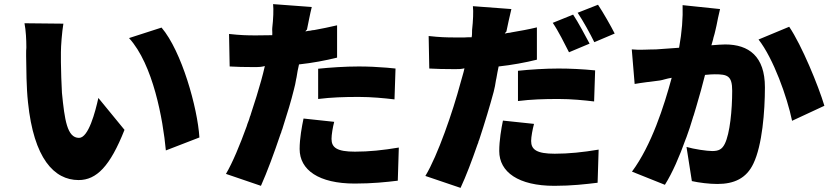

<svg xmlns="http://www.w3.org/2000/svg" viewBox="-20 -841 4040 933"><path d="M585 -210 458 -365C443 -297 410 -171 364 -171C306 -171 294 -259 281 -390C278 -440 277 -489 276 -539V-549V-563V-588C276 -617 281 -684 288 -726L99 -728C106 -693 108 -645 108 -615V-608C107 -600 107 -591 107 -581V-568C108 -504 108 -418 116 -344C144 -71 243 34 362 34C449 34 515 -33 585 -210ZM949 -173C940 -317 863 -592 765 -707L607 -656C724 -528 772 -261 786 -110L949 -173Z M1408 -405C1413 -422 1416 -439 1419 -456L1421 -465C1424 -486 1428 -507 1433 -528C1498 -535 1562 -547 1618 -561V-718C1581 -709 1544 -702 1507 -695L1497 -694L1488 -692C1484 -692 1481 -691 1478 -691L1468 -689C1467 -689 1465 -689 1464 -688C1466 -694 1471 -694 1472 -699C1477 -722 1487 -776 1495 -807L1307 -821C1310 -796 1308 -747 1303 -705C1302 -693 1304 -686 1303 -670C1274 -670 1250 -669 1223 -669C1180 -669 1147 -670 1093 -676L1096 -518C1129 -516 1167 -515 1215 -515H1226C1239 -515 1251 -516 1267 -520C1262 -496 1255 -472 1249 -449C1236 -402 1219 -347 1200 -290L1197 -280C1195 -276 1194 -273 1193 -269L1190 -259C1187 -252 1185 -245 1182 -238L1179 -228C1146 -137 1110 -50 1078 4L1248 62C1278 -5 1312 -97 1343 -189L1347 -199C1347 -201 1348 -202 1348 -204L1352 -214L1355 -224C1376 -289 1395 -352 1408 -405ZM1902 -508C1892 -509 1882 -510 1871 -511L1861 -512C1814 -516 1767 -518 1723 -518C1658 -518 1583 -513 1526 -507V-360C1591 -368 1651 -370 1723 -370C1785 -370 1847 -364 1897 -358L1902 -508ZM1913 37 1918 -124C1841 -111 1773 -104 1705 -104C1617 -104 1591 -124 1591 -166C1591 -186 1597 -223 1604 -249L1455 -265C1447 -227 1436 -168 1436 -117C1436 -15 1529 51 1704 51C1788 51 1856 44 1913 37Z M2967 -678C2950 -712 2912 -779 2886 -818L2787 -779C2814 -739 2848 -677 2868 -636L2967 -678ZM2379 -395C2384 -413 2387 -432 2390 -451L2392 -460C2395 -479 2399 -498 2403 -518C2467 -525 2533 -537 2589 -551V-708C2548 -698 2508 -691 2467 -684L2458 -682L2448 -681C2443 -680 2438 -679 2433 -678C2435 -684 2440 -684 2441 -689C2446 -712 2457 -766 2465 -797L2278 -811C2281 -786 2279 -739 2274 -695C2273 -683 2275 -676 2272 -660C2260 -660 2248 -660 2237 -659H2228C2216 -659 2205 -659 2193 -659C2149 -659 2117 -660 2063 -666L2066 -508C2100 -506 2139 -505 2191 -505C2207 -505 2220 -505 2237 -509C2232 -485 2224 -462 2218 -439C2181 -300 2107 -85 2047 14L2218 72C2245 14 2273 -60 2300 -138L2304 -148C2304 -150 2305 -152 2305 -153L2309 -163C2336 -245 2361 -328 2379 -395ZM2845 -629C2826 -664 2790 -733 2765 -770L2666 -730C2693 -691 2724 -628 2745 -587L2845 -629ZM2872 -499C2811 -505 2750 -508 2694 -508C2628 -508 2554 -503 2497 -497V-350C2561 -358 2621 -360 2694 -360C2756 -360 2817 -354 2867 -348L2872 -499ZM2884 47 2889 -114C2812 -101 2743 -94 2676 -94C2588 -94 2561 -114 2561 -156C2561 -176 2568 -213 2575 -239L2424 -255C2416 -217 2406 -158 2406 -107C2406 -5 2499 62 2674 62C2758 62 2826 54 2884 47Z M3406 -477C3426 -479 3441 -480 3453 -480C3515 -480 3538 -473 3538 -400C3538 -307 3527 -192 3502 -142C3489 -116 3473 -107 3441 -107C3416 -107 3353 -116 3316 -127L3342 39C3378 47 3427 53 3466 53C3547 53 3607 26 3641 -46C3684 -135 3697 -300 3697 -417C3697 -567 3619 -625 3504 -625C3486 -625 3464 -623 3437 -621C3440 -631 3442 -640 3445 -649L3447 -658C3451 -670 3454 -683 3457 -696C3460 -709 3464 -726 3467 -743L3469 -753C3473 -769 3476 -784 3479 -797L3297 -816C3299 -754 3294 -687 3280 -609C3235 -606 3197 -603 3168 -601C3128 -601 3089 -597 3050 -601L3064 -433C3080 -436 3102 -439 3124 -442L3134 -443C3154 -446 3173 -448 3187 -450C3201 -452 3218 -459 3244 -463C3207 -326 3146 -135 3051 -7L3211 57C3248 -2 3282 -81 3312 -165L3316 -175C3327 -205 3337 -235 3346 -266L3349 -276C3350 -277 3350 -279 3351 -281L3354 -291C3356 -298 3358 -304 3360 -311L3363 -321C3380 -377 3394 -430 3406 -477ZM3986 -327C3957 -424 3876 -621 3815 -711L3666 -649C3738 -557 3805 -370 3829 -254L3986 -327Z"/></svg>

Font: Glow Sans SC Normal Heavy
Style: Regular
Weight: 900
Designer: Ryoko NISHIZUKA (kana, bopomofo & ideographs); Paul D. Hunt (Latin, Greek & Cyrillic); Sandoll Communications, Soo-young
Version: Version 0.93